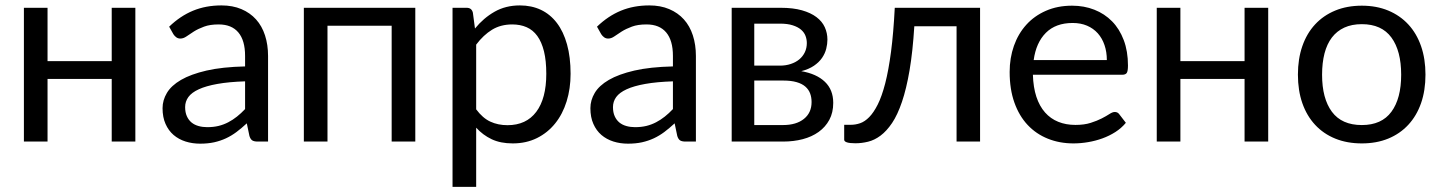

<svg xmlns="http://www.w3.org/2000/svg" viewBox="-20 -536 5460 727"><path d="M492.5 -506.5V0H403V-237H160V0H70.5V-506.5H160V-304.5H403V-506.5Z M620.5 -435Q662.5 -475.5 711 -495.5Q759.5 -515.5 818.5 -515.5Q861 -515.5 894 -501.5Q927 -487.5 949.5 -462.5Q972 -437.5 983.5 -402Q995 -366.5 995 -324V0H955.5Q942.5 0 935.5 -4.2Q928.5 -8.5 924.5 -21L914.5 -69Q894.5 -50.5 875.5 -36.2Q856.5 -22 835.5 -12.2Q814.5 -2.5 790.8 2.8Q767 8 738 8Q708.5 8 682.5 -0.2Q656.5 -8.5 637.2 -25Q618 -41.5 606.8 -66.8Q595.5 -92 595.5 -126.5Q595.5 -156.5 612 -184.2Q628.5 -212 665.5 -233.5Q702.5 -255 762 -268.8Q821.5 -282.5 908 -284.5V-324Q908 -383 882.5 -413.2Q857 -443.5 808 -443.5Q775 -443.5 752.8 -435.2Q730.5 -427 714.2 -416.8Q698 -406.5 686.2 -398.2Q674.5 -390 663 -390Q654 -390 647.5 -394.8Q641 -399.5 636.5 -406.5ZM908 -228Q846.5 -226 803.2 -218.2Q760 -210.5 732.8 -198Q705.5 -185.5 693.2 -168.5Q681 -151.5 681 -130.5Q681 -110.5 687.5 -96Q694 -81.5 705.2 -72.2Q716.5 -63 731.8 -58.8Q747 -54.5 764.5 -54.5Q788 -54.5 807.5 -59.2Q827 -64 844.2 -73Q861.5 -82 877.2 -94.5Q893 -107 908 -123Z M1552.5 0H1463V-438.5H1220V0H1130.5V-506.5H1552.5Z M1778.5 -428Q1810.5 -467.5 1852.5 -491.5Q1894.5 -515.5 1948.5 -515.5Q1992.5 -515.5 2028 -498.8Q2063.5 -482 2088.5 -449.2Q2113.5 -416.5 2127 -368Q2140.5 -319.5 2140.5 -256.5Q2140.5 -200.5 2125.5 -152.2Q2110.5 -104 2082.2 -68.8Q2054 -33.5 2013.2 -13.2Q1972.5 7 1921.5 7Q1875 7 1841.8 -8.8Q1808.5 -24.5 1783 -52.5V171.5H1693.5V-506.5H1747Q1766 -506.5 1770.5 -488ZM1783 -122Q1807.5 -89 1836.5 -75.5Q1865.5 -62 1901.5 -62Q1972.5 -62 2010.5 -112.5Q2048.5 -163 2048.5 -256.5Q2048.5 -306 2039.8 -341.5Q2031 -377 2014.5 -399.8Q1998 -422.5 1974 -433Q1950 -443.5 1919.5 -443.5Q1876 -443.5 1843.2 -423.5Q1810.5 -403.5 1783 -367Z M2240.5 -435Q2282.5 -475.5 2331 -495.5Q2379.5 -515.5 2438.5 -515.5Q2481 -515.5 2514 -501.5Q2547 -487.5 2569.5 -462.5Q2592 -437.5 2603.5 -402Q2615 -366.5 2615 -324V0H2575.5Q2562.5 0 2555.5 -4.2Q2548.5 -8.5 2544.5 -21L2534.5 -69Q2514.5 -50.5 2495.5 -36.2Q2476.5 -22 2455.5 -12.2Q2434.5 -2.5 2410.8 2.8Q2387 8 2358 8Q2328.5 8 2302.5 -0.2Q2276.5 -8.5 2257.2 -25Q2238 -41.5 2226.8 -66.8Q2215.5 -92 2215.5 -126.5Q2215.5 -156.5 2232 -184.2Q2248.5 -212 2285.5 -233.5Q2322.5 -255 2382 -268.8Q2441.5 -282.5 2528 -284.5V-324Q2528 -383 2502.5 -413.2Q2477 -443.5 2428 -443.5Q2395 -443.5 2372.8 -435.2Q2350.5 -427 2334.2 -416.8Q2318 -406.5 2306.2 -398.2Q2294.5 -390 2283 -390Q2274 -390 2267.5 -394.8Q2261 -399.5 2256.5 -406.5ZM2528 -228Q2466.5 -226 2423.2 -218.2Q2380 -210.5 2352.8 -198Q2325.5 -185.5 2313.2 -168.5Q2301 -151.5 2301 -130.5Q2301 -110.5 2307.5 -96Q2314 -81.5 2325.2 -72.2Q2336.5 -63 2351.8 -58.8Q2367 -54.5 2384.5 -54.5Q2408 -54.5 2427.5 -59.2Q2447 -64 2464.2 -73Q2481.5 -82 2497.2 -94.5Q2513 -107 2528 -123Z M2936 -506.5Q2983 -506.5 3016.5 -497Q3050 -487.5 3071.5 -471.2Q3093 -455 3103 -433Q3113 -411 3113 -386Q3113 -369.5 3108.5 -351.5Q3104 -333.5 3092.8 -317Q3081.5 -300.5 3062.2 -287.2Q3043 -274 3014 -266.5Q3072 -256.5 3103.5 -226.2Q3135 -196 3135 -146.5Q3135 -109.5 3120.2 -82.2Q3105.5 -55 3079.8 -36.5Q3054 -18 3019.5 -9Q2985 0 2945.5 0H2750.5V-506.5ZM2836 -446.5V-287.5H2933.5Q2955.5 -287.5 2974.2 -293.8Q2993 -300 3006.5 -311.2Q3020 -322.5 3027.5 -338.2Q3035 -354 3035 -373Q3035 -387 3030 -400.2Q3025 -413.5 3013 -423.8Q3001 -434 2981.5 -440.2Q2962 -446.5 2933.5 -446.5ZM2945 -62.5Q2995 -62.5 3024 -85.8Q3053 -109 3053 -149.5Q3053 -167.5 3047.5 -182.2Q3042 -197 3029.5 -208Q3017 -219 2996.2 -225Q2975.5 -231 2945.5 -231H2836V-62.5Z M3691 0H3602V-436.5H3442Q3436 -340 3424 -269.8Q3412 -199.5 3395.2 -150.2Q3378.5 -101 3357.8 -70.2Q3337 -39.5 3314.2 -22.5Q3291.5 -5.5 3267.2 0.5Q3243 6.5 3219 6.5Q3176.5 6.5 3176.5 -7V-63.5H3202.5Q3219.5 -63.5 3237 -69.5Q3254.5 -75.5 3271.2 -92.5Q3288 -109.5 3303.5 -140.2Q3319 -171 3331.8 -220.2Q3344.5 -269.5 3353.8 -339.8Q3363 -410 3368 -506.5H3691Z M4243 -71Q4226.5 -51 4203.5 -36.2Q4180.5 -21.5 4154.2 -12Q4128 -2.5 4100 2.2Q4072 7 4044.5 7Q3992 7 3947.8 -10.8Q3903.5 -28.5 3871.2 -62.8Q3839 -97 3821 -147.5Q3803 -198 3803 -263.5Q3803 -316.5 3819.2 -362.5Q3835.5 -408.5 3866 -442.2Q3896.5 -476 3940.5 -495.2Q3984.5 -514.5 4039.5 -514.5Q4085 -514.5 4123.8 -499.2Q4162.5 -484 4190.8 -455.2Q4219 -426.5 4235 -384.2Q4251 -342 4251 -288Q4251 -267 4246.5 -260Q4242 -253 4229.5 -253H3891Q3892.5 -205 3904.2 -169.5Q3916 -134 3937 -110.2Q3958 -86.5 3987 -74.8Q4016 -63 4052 -63Q4085.5 -63 4109.8 -70.8Q4134 -78.5 4151.5 -87.5Q4169 -96.5 4180.8 -104.2Q4192.5 -112 4201 -112Q4212 -112 4218 -103.5ZM4171 -308.5Q4171 -339.5 4162.2 -365.2Q4153.5 -391 4136.8 -409.8Q4120 -428.5 4096 -438.8Q4072 -449 4041.5 -449Q3977.5 -449 3940.2 -411.8Q3903 -374.5 3894 -308.5Z M4782 -506.5V0H4692.5V-237H4449.5V0H4360V-506.5H4449.5V-304.5H4692.5V-506.5Z M5136.5 -62.5Q5211.5 -62.5 5248.5 -112.8Q5285.5 -163 5285.5 -253Q5285.5 -343.5 5248.5 -394Q5211.5 -444.5 5136.5 -444.5Q5098.5 -444.5 5070.2 -431.5Q5042 -418.5 5023.2 -394Q5004.5 -369.5 4995.2 -333.8Q4986 -298 4986 -253Q4986 -163 5023.2 -112.8Q5060.5 -62.5 5136.5 -62.5ZM5136.5 -514.5Q5192 -514.5 5236.5 -496Q5281 -477.5 5312.5 -443.5Q5344 -409.5 5360.8 -361.2Q5377.5 -313 5377.5 -253.5Q5377.5 -193.5 5360.8 -145.5Q5344 -97.5 5312.5 -63.5Q5281 -29.5 5236.5 -11.2Q5192 7 5136.5 7Q5080.5 7 5035.8 -11.2Q4991 -29.5 4959.5 -63.5Q4928 -97.5 4911.2 -145.5Q4894.5 -193.5 4894.5 -253.5Q4894.5 -313 4911.2 -361.2Q4928 -409.5 4959.5 -443.5Q4991 -477.5 5035.8 -496Q5080.5 -514.5 5136.5 -514.5Z"/></svg>

Font: Lato
Style: Regular
Weight: 400
Designer: Lukasz Dziedzic with Adam Twardoch and Botio Nikoltchev
Foundry: tyPoland Lukasz Dziedzic
Version: Version 2.010; 2014-09-01; http://www.latofonts.com/; ttfaut